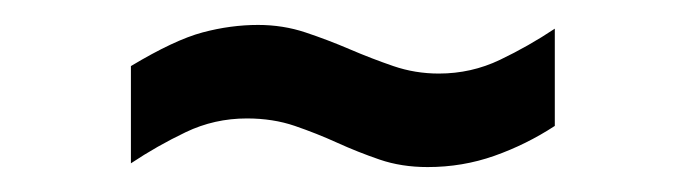

<svg xmlns="http://www.w3.org/2000/svg" viewBox="-20 -397 550 154"><path d="M85 -344Q120 -365 142.5 -371Q165 -377 187 -377Q207 -377 225 -371Q243 -365 260.5 -357.5Q278 -350 295.5 -344Q313 -338 332 -338Q358 -338 381 -349Q404 -360 425 -374V-296Q402 -281 376.5 -272Q351 -263 323 -263Q302 -263 284.5 -269Q267 -275 250.5 -282.5Q234 -290 216.5 -296Q199 -302 178 -302Q152 -302 129 -291Q106 -280 85 -266Z"/></svg>

Font: Share
Style: Regular
Weight: 400
Designer: Ralph du Carrois
Version: Version 1.001